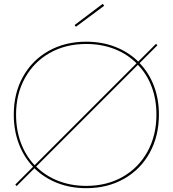

<svg xmlns="http://www.w3.org/2000/svg" viewBox="-20 -977 903 1004"><path d="M811 -378Q811 -266 763 -178.5Q715 -91 628.5 -42Q542 7 431 7Q349 7 280 -20Q211 -47 160 -97L67 -4L60 -12L153 -105Q104 -157 78 -226.5Q52 -296 52 -378Q52 -489 100 -575.5Q148 -662 234 -710.5Q320 -759 431 -759Q513 -759 582.5 -732Q652 -705 703 -655L796 -748L803 -740L710 -647Q759 -596 785 -527.5Q811 -459 811 -378ZM161 -113 694 -646Q645 -695 578 -721Q511 -747 431 -747Q323 -747 240 -700Q157 -653 110.5 -569Q64 -485 64 -378Q64 -298 89 -230.5Q114 -163 161 -113ZM798 -378Q798 -457 773 -523.5Q748 -590 701 -638L169 -106Q218 -57 285 -31Q352 -5 431 -5Q539 -5 622 -52.5Q705 -100 751.5 -184.5Q798 -269 798 -378ZM525 -947 377 -837 370 -846 517 -957Z"/></svg>

Font: Hepta Slab Thin
Style: Regular
Weight: 250
Designer: Michael LaGattuta
Foundry: Michael LaGattuta
Version: Version 1.100; ttfautohint (v1.8) -l 8 -r 50 -G 200 -x 14 -D